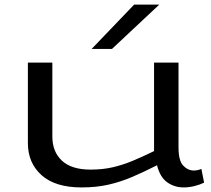

<svg xmlns="http://www.w3.org/2000/svg" viewBox="-20 -810 924 840"><path d="M337 10Q222 10 162 -43.5Q102 -97 102 -184V-536H209V-213Q209 -146 251 -107Q293 -68 376 -68Q429 -68 472.5 -78Q516 -88 559.5 -106Q603 -124 654 -149V-536H761V-165Q761 -107 781.5 -85.5Q802 -64 828 -64Q845 -64 861 -71L873 -11Q855 -2 831 4Q807 10 784 10Q743 10 711.5 -12.5Q680 -35 667 -87Q610 -58 558.5 -36Q507 -14 454 -2Q401 10 337 10ZM381 -596 567 -790H677L470 -596Z"/></svg>

Font: Georama ExtraExtended
Style: Regular
Weight: 400
Width: 8
Designer: Jean-Baptiste Levee
Foundry: Production Type
Version: Version 1.000